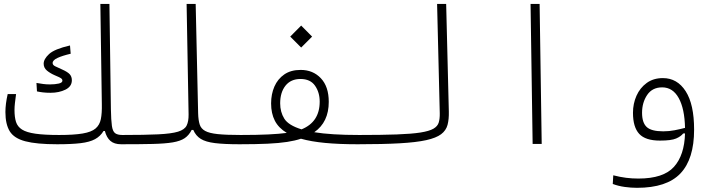

<svg xmlns="http://www.w3.org/2000/svg" viewBox="-20 -713 3556 951"><path d="M263.2 1.5Q161.1 1.5 105.5 -13.2Q49.8 -27.8 28.3 -62.7Q6.8 -97.7 6.8 -158.2Q6.8 -197.8 18.1 -247.1H59.6Q56.2 -222.7 54 -203.1Q51.8 -183.6 51.8 -168Q51.8 -132.8 59.3 -109.1Q66.9 -85.4 89.1 -71.3Q111.3 -57.1 155.5 -50.8Q199.7 -44.4 272.9 -44.4Q346.7 -44.4 389.6 -51.8Q432.6 -59.1 453.1 -76.4Q473.6 -93.8 479.5 -123Q485.4 -152.3 484.4 -196.8L477.1 -693.4H522L529.3 -172.4Q530.3 -117.2 534.2 -89.8Q538.1 -62.5 550 -53.5Q562 -44.4 585.9 -44.4Q620.1 -44.4 620.1 -22.9Q620.1 -8.8 608.9 -3.7Q597.7 1.5 580.1 1.5Q545.9 1.5 526.9 -15.1Q507.8 -31.7 499.5 -64H492.7Q477.1 -38.1 450.7 -23.7Q424.3 -9.3 379.4 -3.9Q334.5 1.5 263.2 1.5ZM230.5 -253.4Q209 -253.4 192.6 -255.4Q176.3 -257.3 163.1 -260.3L160.6 -302.2Q179.2 -298.8 194.6 -296.9Q210 -294.9 227.5 -294.9Q252.4 -294.9 270.8 -299.1Q289.1 -303.2 289.1 -313.5Q289.1 -320.8 281.7 -325.7Q274.4 -330.6 251 -340.3Q228.5 -350.1 212.4 -363.5Q196.3 -377 196.3 -397.5Q196.3 -420.4 223.1 -445.3Q250 -470.2 326.7 -487.8L330.1 -446.8Q290 -437.5 265.4 -426.3Q240.7 -415 240.7 -400.9Q240.7 -390.6 253.7 -384.5Q266.6 -378.4 286.1 -369.6Q314.9 -356.9 325.4 -345.2Q335.9 -333.5 335.9 -315.4Q335.9 -284.7 304.2 -269Q272.5 -253.4 230.5 -253.4Z M580.1 1.5Q551.8 1.5 551.8 -23.4Q551.8 -37.6 561.5 -41Q571.3 -44.4 585.9 -44.4Q697.3 -44.4 763.2 -47.6Q829.1 -50.8 861.8 -60.8Q894.5 -70.8 904.5 -91.3Q914.6 -111.8 914.1 -146.5L904.3 -693.4H949.2L961.4 -150.9Q962.4 -117.7 969 -96.7Q975.6 -75.7 996.1 -64.5Q1016.6 -53.2 1058.6 -48.8Q1100.6 -44.4 1171.9 -44.4Q1208.5 -44.4 1208.5 -23.4Q1208.5 -7.3 1198 -2.9Q1187.5 1.5 1166 1.5Q1090.3 1.5 1044.7 -4.2Q999 -9.8 974.4 -25.1Q949.7 -40.5 937.5 -69.3H929.2Q916 -43 894.8 -28.6Q873.5 -14.2 835.7 -7.8Q797.9 -1.5 736.1 0Q674.3 1.5 580.1 1.5Z M1166.5 1.5 1171.9 -44.4Q1253.4 -44.4 1308.6 -47.1Q1363.8 -49.8 1400.4 -54.7Q1359.9 -79.1 1341.3 -115.2Q1322.8 -151.4 1322.8 -200.7Q1322.8 -246.6 1339.1 -284.2Q1355.5 -321.8 1387.9 -344.2Q1420.4 -366.7 1469.2 -366.7Q1530.3 -366.7 1569.3 -325.4Q1608.4 -284.2 1608.4 -208.5Q1608.4 -107.9 1536.6 -58.1Q1578.1 -51.3 1633.1 -47.9Q1688 -44.4 1758.8 -44.4Q1778.8 -44.4 1787.8 -41Q1796.9 -37.6 1796.9 -24.9Q1796.9 -8.3 1784.4 -3.4Q1772 1.5 1750.5 1.5Q1659.2 1.5 1590.1 -5.1Q1521 -11.7 1470.7 -25.9Q1441.4 -16.1 1401.9 -10Q1362.3 -3.9 1305.4 -1.2Q1248.5 1.5 1166.5 1.5ZM1473.6 -72.3Q1563.5 -108.9 1563.5 -209.5Q1563.5 -255.4 1540.3 -288.6Q1517.1 -321.8 1468.3 -321.8Q1420.4 -321.8 1394 -288.6Q1367.7 -255.4 1367.7 -201.2Q1367.7 -158.2 1388.2 -125.2Q1408.7 -92.3 1473.6 -72.3ZM1471.7 -477.5 1417.5 -531.7 1471.7 -586.4 1525.9 -531.7Z M1752 1.5Q1725.1 1.5 1725.1 -21Q1725.1 -35.2 1734.1 -39.8Q1743.2 -44.4 1757.8 -44.4Q1871.1 -44.4 1945.1 -47.1Q2019 -49.8 2062.5 -56.6Q2106 -63.5 2126.7 -75.4Q2147.5 -87.4 2153.1 -106.2Q2158.7 -125 2158.2 -151.4L2145 -693.4H2189.9L2203.1 -161.1Q2204.1 -122.6 2196.8 -94.7Q2189.5 -66.9 2165 -48.3Q2140.6 -29.8 2091.1 -18.8Q2041.5 -7.8 1959 -3.2Q1876.5 1.5 1752 1.5Z M2618.2 0 2607.9 -693.4H2652.8L2663.1 0Z M3135.3 217.3Q3105.5 217.3 3074 212.9Q3042.5 208.5 3015.1 198.2L3017.6 155.3Q3052.2 164.1 3081.5 167.7Q3110.8 171.4 3142.1 171.4Q3266.1 171.4 3318.1 113.5Q3370.1 55.7 3373 -52.2L3363.8 -51.8Q3352.5 -37.1 3328.6 -26.9Q3304.7 -16.6 3249 -16.6Q3176.8 -16.6 3146 -50Q3115.2 -83.5 3115.2 -154.3Q3115.2 -199.7 3132.6 -238.8Q3149.9 -277.8 3183.1 -302Q3216.3 -326.2 3263.2 -326.2Q3334.5 -326.2 3376.2 -261.2Q3418 -196.3 3418 -70.8Q3418 74.7 3350.3 146Q3282.7 217.3 3135.3 217.3ZM3373 -79.6Q3371.1 -174.3 3341.8 -227.3Q3312.5 -280.3 3259.8 -280.3Q3210.9 -280.3 3185.5 -242.7Q3160.2 -205.1 3160.2 -154.3Q3160.2 -105.5 3183.1 -84Q3206.1 -62.5 3265.1 -62.5Q3294.4 -62.5 3321.5 -67.9Q3348.6 -73.2 3373 -79.6Z"/></svg>

Font: Cascadia Code ExtraLight
Style: Regular
Weight: 200
Monospace: yes
Designer: Aaron Bell
Foundry: Saja Typeworks
Version: Version 2407.024; ttfautohint (v1.8.4)